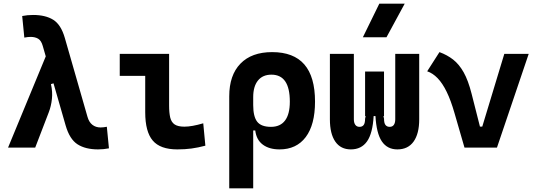

<svg xmlns="http://www.w3.org/2000/svg" viewBox="-20 -815 2970 1060"><path d="M521.5 9.8Q451.7 9.8 408 -18.3Q364.3 -46.4 342.3 -122.6L216.3 -560.5Q208 -590.8 190.9 -601.1Q173.8 -611.3 148.9 -611.3Q133.8 -611.3 114.3 -607.4L102.5 -726.6Q131.3 -732.4 162.6 -732.4Q231.4 -732.4 274.2 -705.6Q316.9 -678.7 337.9 -605.5L462.9 -170.4Q471.2 -140.6 490 -126Q508.8 -111.3 535.2 -111.3Q550.3 -111.3 569.8 -115.2L581.5 3.9Q552.7 9.8 521.5 9.8ZM24.4 0 236.3 -512.7 327.1 -370.6 261.2 -350.6Q271 -308.6 266.6 -268.3Q262.2 -228 249 -194.3L174.3 0Z M959 9.8Q864.7 9.8 823.2 -39.1Q781.7 -87.9 781.7 -195.3V-517.6H913.6V-232.9Q913.6 -191.9 919.8 -166Q926.1 -140.1 944.3 -127.9Q962.5 -115.7 998 -115.7Q1039.1 -115.7 1102.1 -134.3L1113.8 -10.7Q1073.7 0 1037.4 4.9Q1001 9.8 959 9.8ZM641.1 -396V-517.6H804.7V-396Z M1523.4 9.8Q1466.3 9.8 1430.9 -16.6Q1395.5 -43 1389.2 -94.7H1336.4L1377.9 -234.9Q1377.9 -171.4 1399.9 -143.1Q1421.9 -114.7 1476.1 -114.7Q1527.3 -114.7 1553.7 -149.7Q1580.1 -184.6 1580.1 -253.9Q1580.1 -328.6 1554.7 -365.7Q1529.3 -402.8 1478.5 -402.8Q1430.2 -402.8 1404.1 -370.4Q1377.9 -337.9 1377.9 -278.8L1245.6 -283.2Q1245.6 -399.9 1307.4 -463.6Q1369.1 -527.3 1482.4 -527.3Q1601.1 -527.3 1660.2 -459.2Q1719.2 -391.1 1719.2 -253.9Q1719.2 -126.5 1668 -58.3Q1616.7 9.8 1523.4 9.8ZM1245.6 224.6V-283.2H1377.9V224.6Z M2173.8 9.8Q2118.2 9.8 2088.1 -34.4Q2058.1 -78.6 2052.7 -176.3L2092.8 -193.4L2100.1 -159.7Q2100.1 -135.2 2108.2 -125Q2116.2 -114.7 2131.4 -114.7Q2146.6 -114.7 2154.3 -125.6Q2162.1 -136.5 2162.1 -156.2V-517.6H2294.4V-156.2Q2294.4 -76.7 2263.4 -33.4Q2232.4 9.8 2173.8 9.8ZM1917 9.8Q1860.8 9.8 1831 -33.4Q1801.3 -76.7 1801.3 -156.2V-517.6H1933.6V-156.2Q1933.6 -136.7 1941.7 -125.7Q1949.7 -114.7 1964.9 -114.7Q1980.1 -114.7 1987.8 -125Q1995.6 -135.2 1995.6 -159.7L2002.9 -193.4L2043 -176.3Q2037.6 -78.6 2006.3 -34.4Q1975.1 9.8 1917 9.8ZM1995.6 -174.3V-419.9H2100.1V-174.3ZM1983.4 -609.4 2074.2 -794.9H2214.4L2113.8 -609.4Z M2544.4 0 2626 -116.2H2642.6L2764.2 -517.6H2898.9L2723.6 0ZM2544.4 0 2489.3 -190.4Q2469.2 -260.7 2446 -308.1Q2422.9 -355.5 2396 -383.3Q2369.1 -411.1 2338.4 -421.4L2406.2 -527.3Q2448.7 -511.7 2481.7 -486.1Q2514.6 -460.4 2539.8 -415.8Q2564.9 -371.1 2583.5 -297.9L2649.4 -38.6Z"/></svg>

Font: Cascadia Mono
Style: Regular
Weight: 400
Monospace: yes
Designer: Aaron Bell
Foundry: Saja Typeworks
Version: Version 2102.003